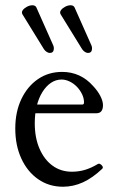

<svg xmlns="http://www.w3.org/2000/svg" viewBox="-20 -698 441 729"><path d="M219 11Q166 11 125 -17.5Q84 -46 61 -96Q38 -146 38 -210Q38 -273 61 -321.5Q84 -370 124 -397.5Q164 -425 216 -425Q251 -425 280.5 -411.5Q310 -398 333 -372Q351 -353 361 -333.5Q371 -314 371 -299Q371 -268 346 -268H84V-301H292Q299 -301 299 -309Q299 -325 291.5 -340.5Q284 -356 272 -368.5Q260 -381 244.5 -388.5Q229 -396 214 -396Q192 -396 173.5 -383.5Q155 -371 141 -348.5Q127 -326 119.5 -296Q112 -266 112 -230Q112 -175 130 -133.5Q148 -92 179.5 -69Q211 -46 253 -46Q279 -46 302.5 -53Q326 -60 351 -75Q356 -78 361.5 -74.5Q367 -71 369.5 -66Q372 -61 368 -57Q331 -22 294.5 -5.5Q258 11 219 11ZM169 -497Q164 -497 158 -500.5Q152 -504 147 -511L65 -644Q61 -652 66.5 -659.5Q72 -667 82.5 -672.5Q93 -678 103 -678Q114 -678 118 -670L182 -526Q186 -517 183.5 -507Q181 -497 169 -497ZM314 -497Q309 -497 303 -500.5Q297 -504 292 -511L210 -644Q206 -652 211.5 -659.5Q217 -667 227.5 -672.5Q238 -678 248 -678Q259 -678 263 -670L327 -526Q331 -517 328.5 -507Q326 -497 314 -497Z"/></svg>

Font: Junicode VF
Style: Regular
Weight: 400
Designer: Peter S. Baker
Version: Version 2.213